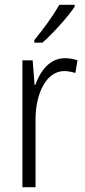

<svg xmlns="http://www.w3.org/2000/svg" viewBox="-20 -785 356 805"><path d="M293 -757V-765H229C202 -718 164 -666 124 -617V-606H158C201 -644 264 -713 293 -757ZM252 -541C188 -541 149 -487 128 -429H125L117 -532H74V0H129V-282C128 -391 174 -487 249 -487C266 -487 283 -483 296 -479L305 -532C289 -538 270 -541 252 -541Z"/></svg>

Font: Noto Sans Armenian Condensed Light
Style: Regular
Weight: 300
Width: 3
Designer: Monotype Design Team
Foundry: Monotype Imaging Inc.
Version: Version 2.008